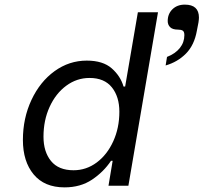

<svg xmlns="http://www.w3.org/2000/svg" viewBox="-20 -803 880 830"><path d="M79 -198Q79 -292 116 -371Q153 -450 216 -495.5Q279 -541 355 -541Q425 -541 463 -507.5Q501 -474 514 -429H521L576 -750H663L535 0H449L467 -108H460Q428 -60 378 -26.5Q328 7 259 7Q172 7 125.5 -49Q79 -105 79 -198ZM496 -320Q496 -385 463.5 -425.5Q431 -466 367 -466Q312 -466 266.5 -432.5Q221 -399 194.5 -341Q168 -283 168 -212Q168 -147 200.5 -107Q233 -67 298 -67Q353 -67 398 -100.5Q443 -134 469.5 -192Q496 -250 496 -320ZM702 -557Q738 -571 757.5 -595.5Q777 -620 777 -651Q777 -666 770 -670.5Q763 -675 749 -675Q726 -675 715.5 -685.5Q705 -696 705 -712Q705 -743 725.5 -763Q746 -783 779 -783Q840 -783 840 -727Q840 -720 838 -706L831 -670Q820 -608 784 -571.5Q748 -535 696 -520Z"/></svg>

Font: Be Vietnam
Style: Italic
Weight: 400
Italic angle: -9.33299°
Designer: Gabriel Lam
Foundry: TypeRant
Version: Version 3.000